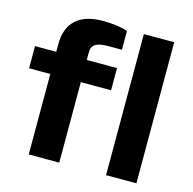

<svg xmlns="http://www.w3.org/2000/svg" viewBox="-107 -843 958 952"><g transform="rotate(15 372.0 -367.5)"><path d="M122.1 0V-413.1H13.2V-526.9H122.1V-565.9Q122.1 -648.9 169.2 -691.9Q216.3 -734.9 306.2 -734.9Q380.4 -734.9 434.1 -717.8V-621.1H366.2Q318.4 -621.1 298.6 -608.4Q278.8 -595.7 278.8 -564.9V-526.9H434.1V-413.1H278.8V0ZM519 0V-724.1H674.8V0Z"/></g></svg>

Font: Archivo Expanded
Style: Bold
Weight: 700
Width: 7
Designer: Hector Gatti
Foundry: Omnibus-Type
Version: Version 2.001